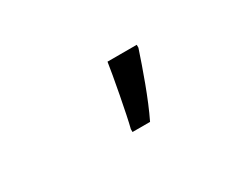

<svg xmlns="http://www.w3.org/2000/svg" viewBox="-37 -921 575 455"><g transform="rotate(-30 250.0 -693.0)"><path d="M231 -614V-606H279C303 -655 327 -724 343 -772V-780H263C259 -751 239 -644 231 -614Z"/></g></svg>

Font: Noto Sans Mono ExtraCondensed
Style: Regular
Weight: 400
Width: 2
Designer: Monotype Design Team
Foundry: Monotype Imaging Inc.
Version: Version 2.014